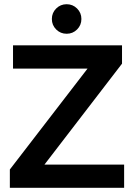

<svg xmlns="http://www.w3.org/2000/svg" viewBox="-20 -890 635 910"><path d="M26.7 0V-86.7L395 -565H41.7V-675H558.3V-588.3L190.8 -110H568.3V0ZM295.8 -730Q266.7 -730 246.2 -750.4Q225.8 -770.8 225.8 -800Q225.8 -829.2 246.2 -849.6Q266.7 -870 295.8 -870Q325 -870 345.4 -849.6Q365.8 -829.2 365.8 -800Q365.8 -770.8 345.4 -750.4Q325 -730 295.8 -730Z"/></svg>

Font: Funnel Display SemiBold
Style: Regular
Weight: 600
Designer: NORD ID, Kristian Moeller
Foundry: Dicotype
Version: Version 1.000